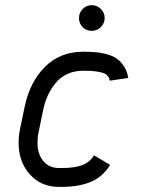

<svg xmlns="http://www.w3.org/2000/svg" viewBox="-20 -713 565 745"><path d="M286.6 -643.1Q286.6 -663.6 300.8 -678.2Q314.9 -692.9 335.9 -692.9Q356.4 -692.9 371.3 -678.2Q386.2 -663.6 386.2 -643.1Q386.2 -622.6 371.3 -607.9Q356.4 -593.3 335.9 -593.3Q322.3 -593.3 310.8 -599.9Q299.3 -606.4 293 -617.9Q286.6 -629.4 286.6 -643.1ZM405.8 -399.9Q404.3 -407.2 403.3 -409.9Q402.3 -412.6 396.7 -419.4Q391.1 -426.3 382.1 -429.4Q373 -432.6 355 -435.5Q336.9 -438.5 312 -438.5H301.8Q268.1 -438.5 241 -425.8Q213.9 -413.1 195.6 -390.6Q177.2 -368.2 165.3 -341.8Q153.3 -315.4 147 -284.2L129.9 -200.7Q125.5 -181.2 125.5 -159.2Q125.5 -114.7 148.2 -87.9Q170.9 -61 208.5 -61H218.8Q270 -61 299.6 -72.5Q329.1 -84 344.7 -110.4L407.2 -73.2Q379.4 -27.3 332.8 -7.6Q286.1 12.2 218.8 12.2H208.5Q139.2 12.2 95.7 -36.6Q52.2 -85.4 52.2 -159.2Q52.2 -187.5 58.6 -216.3L75.7 -298.8Q95.7 -395 154.5 -453.6Q213.4 -512.2 301.8 -512.2H312Q349.1 -512.2 377.2 -506.6Q405.3 -501 422.4 -491.9Q439.5 -482.9 451.2 -469Q462.9 -455.1 468.5 -441.9Q474.1 -428.7 478 -410.6Z"/></svg>

Font: Anka/Coder Condensed
Style: Italic
Weight: 400
Width: 4
Italic angle: -12°
Monospace: yes
Version: Version 001.100